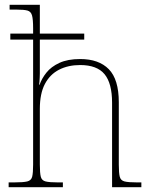

<svg xmlns="http://www.w3.org/2000/svg" viewBox="-20 -780 635 800"><path d="M16 0V-20H40Q77 -20 93.5 -24Q110 -28 114 -43.5Q118 -59 118 -94V-615H23V-640H118V-662Q118 -699 113.5 -715.5Q109 -732 94.5 -736Q80 -740 49 -740H20V-760H146V-640H331V-615H146V-474Q146 -466 145.5 -457Q145 -448 144.5 -440.5Q144 -433 143 -427H145Q154 -453 173.5 -477.5Q193 -502 227.5 -518Q262 -534 314 -534Q392 -534 433.5 -491.5Q475 -449 475 -354V-94Q475 -59 479 -43.5Q483 -28 499 -24Q515 -20 550 -20H569V0H447V-352Q447 -433 415.5 -471Q384 -509 314 -509Q264 -509 226 -489.5Q188 -470 167 -430Q146 -390 146 -326V-94Q146 -59 150 -43.5Q154 -28 170 -24Q186 -20 220 -20H242V0Z"/></svg>

Font: Noto Serif Tibetan Thin
Style: Regular
Weight: 250
Version: Version 2.103